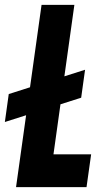

<svg xmlns="http://www.w3.org/2000/svg" viewBox="-31 -770 430 790"><path d="M-11 -268 5 -383 319 -483 303 -368ZM275 -750 189 -135H344L325 0H35L140 -750Z"/></svg>

Font: Mohave Light
Style: Bold Italic
Weight: 700
Italic angle: -8°
Version: Version 2.003